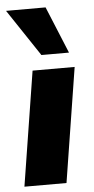

<svg xmlns="http://www.w3.org/2000/svg" viewBox="-54 -799 408 832"><g transform="rotate(-5 149.5 -383.0)"><path d="M18 0 97 -498H280L201 0ZM141 -562 5 -766H177L261 -562Z"/></g></svg>

Font: Nunito Sans 10pt Black
Style: Italic
Weight: 900
Italic angle: -9°
Designer: Vernon Adams
Foundry: Vernon Adams
Version: Version 3.101;gftools[0.9.27]